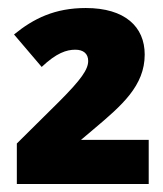

<svg xmlns="http://www.w3.org/2000/svg" viewBox="-20 -879 407 479"><path d="M22 -420H351V-530H182L214 -557C284 -616 341 -665 341 -743C341 -812 292 -859 194 -859C117 -859 64 -833 15 -793L84 -712C121 -747 146 -755 168 -755C188 -755 200 -745 200 -727C200 -706 183 -681 127 -625L22 -521Z"/></svg>

Font: Noto Sans Tamil UI Black
Style: Regular
Weight: 900
Designer: Jelle Bosma - Monotype Design Team
Foundry: Monotype Imaging Inc.
Version: Version 2.004